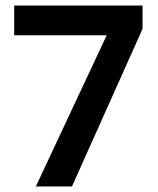

<svg xmlns="http://www.w3.org/2000/svg" viewBox="-20 -764 569 691"><path d="M109 -93 364 -637H31V-744H493V-660L239 -93Z"/></svg>

Font: Noto Sans Telugu UI SemiCondensed SemiBold
Style: Regular
Weight: 600
Width: 4
Designer: Jelle Bosma - Monotype Design Team
Foundry: Monotype Imaging Inc.
Version: Version 2.005; ttfautohint (v1.8.4.7-5d5b)